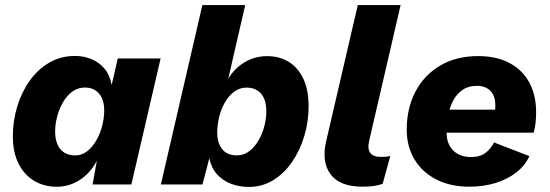

<svg xmlns="http://www.w3.org/2000/svg" viewBox="-20 -732 2182 762"><path d="M204.8 9.2Q155.2 9.2 115.7 -14.3Q76.2 -37.8 53.6 -82.5Q31 -127.2 31 -191.6Q31 -251.8 48.2 -308.8Q65.4 -365.8 97.6 -411.3Q129.8 -456.8 175.6 -483.4Q221.4 -510 278.2 -510Q311.4 -510 341.6 -498Q371.8 -486 393.6 -460.9Q415.4 -435.8 423.2 -394.8L447.4 -500H617.4L501.4 0H347.4L364.4 -94.2Q339.8 -46.4 297.7 -18.6Q255.6 9.2 204.8 9.2ZM279.2 -115.2Q304 -115.2 325 -131.1Q346 -147 361.5 -173.4Q377 -199.8 385.3 -231.5Q393.6 -263.2 393.6 -294.2Q393.6 -322.4 384.3 -342.7Q375 -363 358.1 -373.8Q341.2 -384.6 317.4 -384.6Q288.8 -384.6 266.9 -368.3Q245 -352 230 -326.1Q215 -300.2 206.9 -269.5Q198.8 -238.8 198.8 -210.6Q198.8 -180.8 207.9 -159.4Q217 -138 234.6 -126.6Q252.2 -115.2 279.2 -115.2Z M1040.4 -509.2Q1089 -509.2 1126 -486.5Q1163 -463.8 1183.9 -419.4Q1204.8 -375 1204.8 -309.4Q1204.8 -249.4 1187.7 -192.3Q1170.6 -135.2 1139.4 -89.6Q1108.2 -44 1064.4 -17Q1020.6 10 967.2 10Q930.8 10 897.7 -2.3Q864.6 -14.6 841.7 -39.9Q818.8 -65.2 810.8 -104L783.6 0H618.4L783.2 -712H953.2L886 -420Q910.8 -461 951.2 -485.1Q991.6 -509.2 1040.4 -509.2ZM920 -115.4Q947 -115.4 968.5 -131.5Q990 -147.6 1005.2 -173.3Q1020.4 -199 1028.7 -229.9Q1037 -260.8 1037 -289.8Q1037 -321 1027.6 -341.9Q1018.2 -362.8 1000.5 -373.6Q982.8 -384.4 958.6 -384.4Q931.8 -384.4 910.2 -368.7Q888.6 -353 873.3 -326.8Q858 -300.6 850.1 -269Q842.2 -237.4 842.2 -205Q842.2 -164 862 -139.7Q881.8 -115.4 920 -115.4Z M1417.8 8.8Q1328.4 8.8 1291.8 -40.5Q1255.2 -89.8 1274.8 -173L1400 -712H1570L1445.6 -175.4Q1437.4 -141.6 1449.2 -125.4Q1461 -109.2 1492.8 -109.2Q1504.8 -109.2 1513.7 -110.2Q1522.6 -111.2 1529 -112.6L1498.8 -3Q1482.8 3.6 1463.8 6.2Q1444.8 8.8 1417.8 8.8Z M1842.1 9Q1768.4 9 1712.4 -19.3Q1656.4 -47.6 1625.3 -98.8Q1594.2 -149.9 1594.2 -217.7Q1594.2 -301.8 1628.4 -367.7Q1662.7 -433.5 1726.3 -471.4Q1789.9 -509.4 1877.6 -509.4Q1950.8 -509.4 2002.4 -481.8Q2053.9 -454.3 2080.8 -404.3Q2107.7 -354.3 2107.7 -286.4Q2107.7 -266.7 2105.7 -246Q2103.7 -225.4 2097.7 -205.4H1704.1L1703.7 -296.8H1987.1L1939.8 -271.3Q1944.2 -284.6 1945 -294.6Q1945.8 -304.6 1945.8 -313.9Q1945.8 -340 1936.8 -356.9Q1927.7 -373.9 1911.6 -382.6Q1895.5 -391.3 1873.6 -391.3Q1837.9 -391.3 1814.3 -374.3Q1790.7 -357.4 1777 -329.8Q1763.4 -302.3 1757.8 -270.1Q1752.2 -238 1752.2 -207.9Q1752.2 -175.8 1764.4 -153.8Q1776.6 -131.7 1798.5 -120.2Q1820.5 -108.7 1849.4 -108.7Q1885.1 -108.7 1907 -125.5Q1928.9 -142.2 1940.7 -166.6L2081.1 -112.4Q2063.5 -74.3 2028.5 -47.2Q1993.4 -20.1 1945.8 -5.5Q1898.3 9 1842.1 9Z"/></svg>

Font: Work Sans
Style: Italic
Weight: 400
Italic angle: -13°
Designer: Wei Huang
Foundry: Wei Huang
Version: Version 2.012